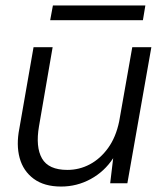

<svg xmlns="http://www.w3.org/2000/svg" viewBox="-20 -672 602 704"><path d="M204 12Q142 12 103.5 -16.5Q65 -45 52 -93Q39 -141 51 -201L103 -499H173L123 -209Q110 -133 134 -91Q158 -49 227 -49Q271 -49 309.5 -69.5Q348 -90 376.5 -129.5Q405 -169 417 -227L465 -499H535L447 0H384L395 -92Q363 -43 312.5 -15.5Q262 12 204 12ZM164 -598 174 -652H513L504 -598Z"/></svg>

Font: DM Sans 20pt Light
Style: Italic
Weight: 300
Italic angle: -10°
Version: Version 4.004;gftools[0.9.30]